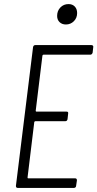

<svg xmlns="http://www.w3.org/2000/svg" viewBox="-20 -921 477 941"><path d="M423 -653H193Q190 -653 188 -649L155 -378Q155 -376 156 -375Q157 -374 158 -374H306Q316 -374 314 -364L311 -337Q309 -327 300 -327H153Q150 -327 148 -323L115 -51Q115 -47 118 -47H348Q357 -47 357 -37L353 -10Q353 -6 350 -3Q347 0 342 0H67Q58 0 58 -10L142 -690Q144 -700 153 -700H428Q433 -700 435.5 -697Q438 -694 437 -690L434 -663Q433 -659 430 -656Q427 -653 423 -653ZM260 -843Q260 -868 276 -884.5Q292 -901 316 -901Q335 -901 346.5 -889Q358 -877 358 -857Q358 -833 342 -817Q326 -801 303 -801Q284 -801 272 -812.5Q260 -824 260 -843Z"/></svg>

Font: Barlow Condensed Light
Style: Italic
Weight: 300
Width: 3
Italic angle: -7°
Designer: Jeremy Tribby
Foundry: Tribby Type
Version: Version 1.408